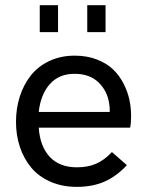

<svg xmlns="http://www.w3.org/2000/svg" viewBox="-20 -710 563 738"><path d="M132.8 -586.4V-689.9H203.1V-586.4ZM315.4 -586.4V-689.9H385.7V-586.4ZM275.4 8.3Q219.2 8.3 174.1 -11.5Q128.9 -31.2 100.3 -65.4Q71.8 -99.6 56.6 -144.5Q41.5 -189.5 41.5 -241.7Q41.5 -293 55.9 -338.4Q70.3 -383.8 97.9 -419.2Q125.5 -454.6 169.2 -475.3Q212.9 -496.1 267.1 -496.1Q314.5 -496.1 352.3 -481.4Q390.1 -466.8 414.3 -443.6Q438.5 -420.4 454.6 -389.2Q470.7 -357.9 477.3 -326.9Q483.9 -295.9 483.9 -264.2Q483.9 -233.9 480 -219.2H128.9Q133.8 -147.5 171.1 -107.2Q208.5 -66.9 275.9 -66.9Q316.9 -66.9 348.6 -80.3Q380.4 -93.8 410.2 -125.5L467.8 -75.2Q427.2 -31.7 381.1 -11.7Q335 8.3 275.4 8.3ZM128.9 -279.8H401.9Q401.9 -300.8 399.9 -310.5Q393.1 -359.9 358.9 -393.1Q324.7 -426.3 266.6 -426.3Q206.5 -426.3 171.4 -386.5Q136.2 -346.7 128.9 -279.8Z"/></svg>

Font: HK Grotesk Medium Legacy
Style: Regular
Weight: 500
Designer: Alfredo Marco Pradil
Foundry: Hanken Design Co.
Version: Version 2.022;PS 002.022;hotconv 1.0.88;makeotf.lib2.5.64775